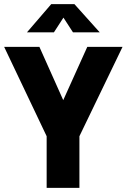

<svg xmlns="http://www.w3.org/2000/svg" viewBox="-22 -906 611 926"><path d="M203 0V-249L-2 -680H168L283 -423L399 -680H569L361 -249V0ZM108 -750 225 -886H337L459 -750H330L284 -821L238 -750Z"/></svg>

Font: Cairo Play ExtraBold
Style: Regular
Weight: 800
Version: Version 3.119